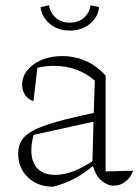

<svg xmlns="http://www.w3.org/2000/svg" viewBox="-20 -700 529 729"><path d="M182 9Q123 9 86 -26.5Q49 -62 49 -117Q49 -145 61.5 -166Q74 -187 105.5 -204Q137 -221 193 -237Q249 -253 336 -271L340 -394Q276 -450 183 -450Q154 -450 122 -443L107 -316Q86 -323 75 -340Q64 -357 64 -378Q64 -409 84 -433.5Q104 -458 138 -472.5Q172 -487 215 -487Q314 -487 381 -413V-49L486 -52Q475 -24 455 -9.5Q435 5 413 5Q388 5 365.5 -14Q343 -33 333 -70Q299 -41 263 -22Q227 -3 182 9ZM99 -129Q99 -85 122 -60.5Q145 -36 190 -36Q253 -36 331 -88L335 -238L108 -188Q99 -158 99 -129ZM245 -584Q199 -584 168.5 -610Q138 -636 134 -673L166 -680Q171 -650 192.5 -632Q214 -614 245 -614Q277 -614 298 -632Q319 -650 324 -680L356 -673Q353 -636 322 -610Q291 -584 245 -584Z"/></svg>

Font: Piazzolla ExtraLight
Style: Regular
Weight: 200
Designer: Juan Pablo del Peral
Foundry: Huerta Tipografica
Version: Version 1.330